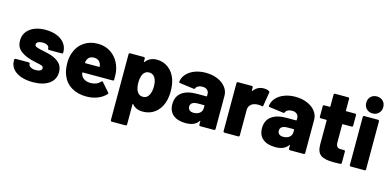

<svg xmlns="http://www.w3.org/2000/svg" viewBox="-80 -1227 3876 1899"><g transform="rotate(15 1857.5 -277.0)"><path d="M28 -148V-159Q28 -164 31.5 -167.5Q35 -171 40 -171H175Q180 -171 183.5 -167.5Q187 -164 187 -159V-155Q187 -138 209 -126.5Q231 -115 261 -115Q289 -115 305.5 -124.5Q322 -134 322 -150Q322 -166 305 -174Q291 -180 248 -188Q187 -200 146 -217Q91 -240 63 -272Q35 -304 35 -356Q35 -434 95 -479.5Q155 -525 255 -525Q322 -525 373 -503.5Q424 -482 451.5 -444Q479 -406 479 -357V-353Q479 -348 475.5 -344.5Q472 -341 467 -341H336Q331 -341 327.5 -344.5Q324 -348 324 -353V-356Q324 -374 305.5 -385Q287 -396 257 -396Q229 -396 211.5 -386.5Q194 -377 194 -360Q194 -343 213 -336Q236 -327 277 -319Q339 -306 358 -300Q423 -279 456 -244.5Q489 -210 489 -155Q489 -78 428 -35Q367 8 262 8Q191 8 138 -11.5Q85 -31 56.5 -66.5Q28 -102 28 -148Z M565 -142Q544 -192 544 -267Q544 -320 560 -367Q586 -442 646 -484Q706 -526 787 -526Q884 -526 950 -465.5Q1016 -405 1032 -304Q1035 -286 1035 -233V-225Q1035 -213 1022 -213H717Q712 -213 712 -208Q712 -199 722 -179Q734 -157 758.5 -144.5Q783 -132 817 -132Q880 -132 916 -173Q921 -178 925 -178Q930 -178 933 -174L1010 -86Q1014 -83 1014 -78Q1014 -74 1010 -70Q975 -32 923.5 -12Q872 8 811 8Q721 8 657 -31Q593 -70 565 -142ZM717 -308H859Q863 -308 863 -312Q863 -321 859 -332Q852 -357 833.5 -370Q815 -383 787 -383Q733 -383 717 -335Q713 -326 713 -313Q713 -308 717 -308Z M1107 171V-505Q1107 -510 1110.5 -513.5Q1114 -517 1119 -517H1261Q1266 -517 1269.5 -513.5Q1273 -510 1273 -505V-472Q1273 -469 1275 -468.5Q1277 -468 1279 -470Q1319 -525 1394 -525Q1462 -525 1514 -484.5Q1566 -444 1589 -373Q1605 -321 1605 -257Q1605 -187 1584 -131Q1560 -67 1509 -29.5Q1458 8 1388 8Q1317 8 1279 -39Q1277 -42 1275 -41Q1273 -40 1273 -37V171Q1273 176 1269.5 179.5Q1266 183 1261 183H1119Q1114 183 1110.5 179.5Q1107 176 1107 171ZM1292 -169Q1313 -134 1351 -134Q1393 -134 1412 -170Q1432 -205 1432 -260Q1432 -314 1414 -345Q1393 -383 1351 -383Q1311 -383 1290 -345Q1273 -309 1273 -259Q1273 -203 1292 -169Z M1653 -140Q1653 -218 1706.5 -259.5Q1760 -301 1862 -301H1959Q1964 -301 1964 -306V-325Q1964 -352 1946 -367.5Q1928 -383 1896 -383Q1872 -383 1854.5 -374Q1837 -365 1832 -351Q1827 -339 1818 -341L1674 -360Q1662 -362 1662 -369Q1666 -413 1697 -449Q1728 -485 1779.5 -505Q1831 -525 1893 -525Q1962 -525 2016 -502Q2070 -479 2100 -439.5Q2130 -400 2130 -353V-12Q2130 -7 2126.5 -3.5Q2123 0 2118 0H1976Q1971 0 1967.5 -3.5Q1964 -7 1964 -12V-47Q1964 -51 1962 -51.5Q1960 -52 1958 -48Q1920 8 1828 8Q1746 8 1699.5 -30Q1653 -68 1653 -140ZM1877 -111Q1916 -111 1940 -130.5Q1964 -150 1964 -182V-206Q1964 -211 1959 -211H1899Q1820 -211 1820 -159Q1820 -137 1835 -124Q1850 -111 1877 -111Z M2212 -12V-505Q2212 -510 2215.5 -513.5Q2219 -517 2224 -517H2366Q2371 -517 2374.5 -513.5Q2378 -510 2378 -505V-473Q2378 -470 2380 -469.5Q2382 -469 2384 -471Q2425 -524 2487 -524Q2524 -524 2543 -511Q2551 -507 2549 -496L2526 -357Q2525 -346 2512 -350Q2496 -354 2478 -354Q2432 -354 2407 -335Q2378 -312 2378 -275V-12Q2378 -7 2374.5 -3.5Q2371 0 2366 0H2224Q2219 0 2215.5 -3.5Q2212 -7 2212 -12Z M2571 -140Q2571 -218 2624.5 -259.5Q2678 -301 2780 -301H2877Q2882 -301 2882 -306V-325Q2882 -352 2864 -367.5Q2846 -383 2814 -383Q2790 -383 2772.5 -374Q2755 -365 2750 -351Q2745 -339 2736 -341L2592 -360Q2580 -362 2580 -369Q2584 -413 2615 -449Q2646 -485 2697.5 -505Q2749 -525 2811 -525Q2880 -525 2934 -502Q2988 -479 3018 -439.5Q3048 -400 3048 -353V-12Q3048 -7 3044.5 -3.5Q3041 0 3036 0H2894Q2889 0 2885.5 -3.5Q2882 -7 2882 -12V-47Q2882 -51 2880 -51.5Q2878 -52 2876 -48Q2838 8 2746 8Q2664 8 2617.5 -30Q2571 -68 2571 -140ZM2795 -111Q2834 -111 2858 -130.5Q2882 -150 2882 -182V-206Q2882 -211 2877 -211H2817Q2738 -211 2738 -159Q2738 -137 2753 -124Q2768 -111 2795 -111Z M3169 -129V-379Q3169 -384 3164 -384H3107Q3102 -384 3098.5 -387.5Q3095 -391 3095 -396V-505Q3095 -510 3098.5 -513.5Q3102 -517 3107 -517H3164Q3169 -517 3169 -522V-643Q3169 -648 3172.5 -651.5Q3176 -655 3181 -655H3316Q3321 -655 3324.5 -651.5Q3328 -648 3328 -643V-522Q3328 -517 3333 -517H3424Q3429 -517 3432.5 -513.5Q3436 -510 3436 -505V-396Q3436 -391 3432.5 -387.5Q3429 -384 3424 -384H3333Q3328 -384 3328 -379V-197Q3328 -140 3374 -140H3411Q3416 -140 3419.5 -136.5Q3423 -133 3423 -128V-12Q3423 -1 3411 1L3341 3Q3250 3 3210 -25.5Q3170 -54 3169 -129Z M3505 -12V-505Q3505 -510 3508.5 -513.5Q3512 -517 3517 -517H3659Q3664 -517 3667.5 -513.5Q3671 -510 3671 -505V-12Q3671 -7 3667.5 -3.5Q3664 0 3659 0H3517Q3512 0 3508.5 -3.5Q3505 -7 3505 -12ZM3589 -737Q3627 -737 3651.5 -713Q3676 -689 3676 -650Q3676 -613 3651.5 -588Q3627 -563 3589 -563Q3551 -563 3526.5 -587.5Q3502 -612 3502 -650Q3502 -689 3526.5 -713Q3551 -737 3589 -737Z"/></g></svg>

Font: Barlow GEO ExtraBold
Style: Regular
Weight: 800
Designer: Jeremy Tribby
Foundry: Tribby Type
Version: Version 1.408